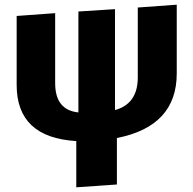

<svg xmlns="http://www.w3.org/2000/svg" viewBox="-20 -792 823 818"><path d="M733 -772V-479Q733 -254 478 -204V-6L305 6V-191Q51 -206 51 -430V-724L215 -736V-438Q215 -323 314 -313V-743L470 -753V-323Q567 -350 567 -462V-760Z"/></svg>

Font: Xiangcui Wave Sans Xiangcui Wave Sans
Style: Regular
Weight: 800
Width: 3
Version: Version 0.920;March 28, 2024;FontCreator 14.0.0.2814 64-bit